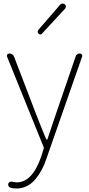

<svg xmlns="http://www.w3.org/2000/svg" viewBox="-20 -830 508 1097"><path d="M74.2 247.1Q55.7 247.1 39.1 242.2Q32.2 240.2 28.8 233.4Q25.4 226.6 27.3 219.7Q29.3 212.9 35.2 210Q41 207 47.9 208Q62.5 211.9 76.2 211.9Q165 211.9 215.8 63.5L229.5 19.5Q231.4 14.6 229.5 10.7L20.5 -505.9Q19.5 -507.8 19.5 -510.7Q19.5 -514.6 21.5 -518.6Q25.4 -524.4 33.2 -524.4Q52.7 -524.4 60.5 -505.9L185.5 -179.7Q216.8 -98.6 244.1 -34.2Q245.1 -32.2 247.6 -32.2Q250 -32.2 251 -34.2Q258.8 -56.6 299.8 -179.7L412.1 -506.8Q418 -524.4 436.5 -524.4Q443.4 -524.4 447.3 -518.6Q450.2 -514.6 450.2 -510.7Q450.2 -508.8 449.2 -506.8L245.1 77.1Q234.4 110.4 219.2 138.7Q204.1 167 183.6 192.4Q163.1 217.8 134.8 232.4Q106.4 247.1 74.2 247.1ZM220.7 -638.7Q215.8 -632.8 210.9 -632.8Q206.1 -632.8 200.2 -637.7Q195.3 -643.6 195.3 -648.4Q195.3 -654.3 199.2 -659.2L323.2 -802.7Q328.1 -808.6 335.9 -809.6Q336.9 -809.6 337.9 -809.6Q343.8 -809.6 349.6 -805.7Q356.4 -800.8 356.4 -792Q356.4 -785.2 351.6 -780.3Z"/></svg>

Font: Gen Jyuu Gothic ExtraLight
Style: Regular
Weight: 100
Designer: [Source Han Sans]
Ryoko NISHIZUKA  (kana & ideographs); Paul D. Hunt (Latin, Greek & Cyrillic); Wenlong ZHANG  (bopomofo
Version: Version 1.002.20150607